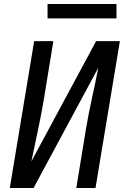

<svg xmlns="http://www.w3.org/2000/svg" viewBox="-20 -941 640 961"><path d="M29 0 151 -735H247L199 -441Q186 -364 169.5 -287Q153 -210 137 -133L461 -735H580L458 0H362L410 -294Q423 -371 440 -448Q457 -525 472 -602L148 0ZM218 -849V-921H563V-849Z"/></svg>

Font: Iosevka SS04 Md Ex Obl
Style: Regular
Weight: 500
Width: 7
Italic angle: -9°
Monospace: yes
Designer: Belleve Invis
Foundry: Belleve Invis
Version: Version 19.0.0; ttfautohint (v1.8.4)